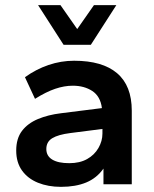

<svg xmlns="http://www.w3.org/2000/svg" viewBox="-20 -716 600 746"><path d="M217 10Q167 10 127.5 -6Q88 -22 65.5 -53.5Q43 -85 43 -131Q43 -178 65.5 -207.5Q88 -237 127.5 -253.5Q167 -270 217 -276L376 -296Q370 -342 338.5 -362.5Q307 -383 263 -383Q230 -383 194.5 -371Q159 -359 116 -332L77 -416Q120 -447 168.5 -463.5Q217 -480 268 -480Q378 -480 435 -431.5Q492 -383 492 -286V0H382V-61Q356 -24 315 -7Q274 10 217 10ZM249 -82Q290 -82 318.5 -98Q347 -114 362.5 -141Q378 -168 378 -197V-215L253 -199Q206 -193 183 -179Q160 -165 160 -137Q160 -110 183 -96Q206 -82 249 -82ZM227 -542 128 -696H215L280 -603L345 -696H432L333 -542Z"/></svg>

Font: Gantari SemiBold
Style: Regular
Weight: 600
Designer: Anugrah Pasau
Foundry: Lafontype
Version: Version 1.000; ttfautohint (v1.8.3)